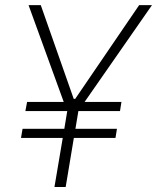

<svg xmlns="http://www.w3.org/2000/svg" viewBox="-20 -748 628 768"><path d="M143.1 -727.5 274.9 -352.5H280.8L536.6 -727.5H587.9L318.4 -340.3H465.8L460 -303.7H293.5L281.7 -232.9H447.8L441.9 -196.3H275.4L242.7 0H197.8L231 -196.3H64L70.3 -232.9H237.3L249 -303.7H81.5L88.4 -340.3H234.9L94.2 -727.5Z"/></svg>

Font: Inter Extra Light
Style: Italic
Weight: 200
Italic angle: -9.39999°
Designer: Rasmus Andersson
Foundry: rsms
Version: Version 4.000;git-3c8e0fc